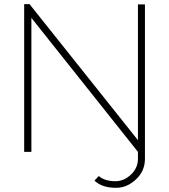

<svg xmlns="http://www.w3.org/2000/svg" viewBox="-20 -730 813 923"><path d="M130.9 -644V0H96.2V-710H122.1L643.1 -56.2V-709H676.8V33.2Q676.8 92.3 633.5 132.6Q590.3 172.9 538.1 172.9Q470.2 172.9 434.1 138.2L455.1 116.2Q483.4 141.1 535.2 141.1Q575.7 141.1 609.4 109.4Q643.1 77.6 643.1 33.2V0Z"/></svg>

Font: Rawline ExtraLight
Style: Regular
Weight: 275
Designer: Matt McInerney, Pablo Impallari, Rodrigo Fuenzalida
Foundry: Matt McInerney, Pablo Impallari, Rodrigo Fuenzalida
Version: Version 4.020;PS 004.020;hotconv 1.0.88;makeotf.lib2.5.64775